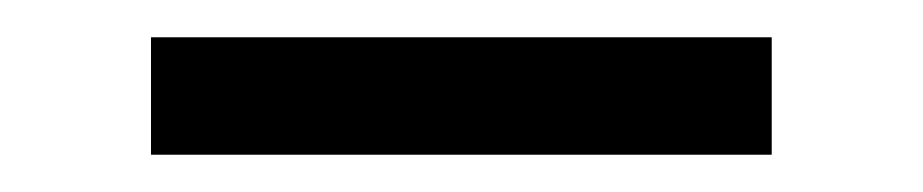

<svg xmlns="http://www.w3.org/2000/svg" viewBox="-20 -333 495 103"><path d="M61 -313H394V-250H61Z"/></svg>

Font: Rosa Sans Light
Style: Regular
Weight: 300
Designer: Pentagram / MCKL
Foundry: Pentagram / MCKL
Version: Version 1.005;September 16, 2019;FontCreator 11.5.0.2425 64-